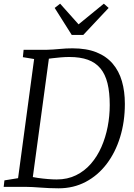

<svg xmlns="http://www.w3.org/2000/svg" viewBox="-21 -1013 725 1041"><path d="M107 -743H232Q267.5 -744 302.5 -747.5Q337.5 -751 372 -751Q448 -751 501.8 -729.5Q555.5 -708 589.8 -668Q624 -628 640 -572.8Q656 -517.5 656 -450Q656 -353 630.2 -269.5Q604.5 -186 557 -123.8Q509.5 -61.5 443.5 -26.8Q377.5 8 297 8Q268.5 8 244.2 6.8Q220 5.5 198 4Q176 2.5 155.5 1.2Q135 0 114 0H-1L3 -35L77 -47L164 -693L103 -703ZM152 -16.5 137 -58Q155.5 -52.5 183 -48.5Q210.5 -44.5 238.5 -42.2Q266.5 -40 286.5 -40Q345 -40 391.2 -62.8Q437.5 -85.5 472 -125.2Q506.5 -165 529 -216.5Q551.5 -268 562.8 -326Q574 -384 574 -443Q574 -512 561.8 -561.5Q549.5 -611 523.2 -642.5Q497 -674 455.5 -689Q414 -704 355 -704Q334 -704 309 -702Q284 -700 262 -697.2Q240 -694.5 227 -692.5L249 -731.5ZM368 -823.5 275.5 -970 305 -993Q330 -965 355 -937Q380 -909 405 -881Q439 -909 473.5 -937Q508 -965 542 -993L568 -970L430.5 -823.5Z"/></svg>

Font: Merriweather Light
Style: Italic
Weight: 300
Italic angle: -7.8°
Designer: Eben Sorkin
Foundry: Eben Sorkin
Version: Version 2.101